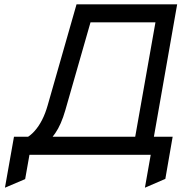

<svg xmlns="http://www.w3.org/2000/svg" viewBox="-20 -720 844 893"><path d="M594 0 703 -616H335L366 -700H804L681 0ZM109 -13 49 -65Q100 -65 140.2 -109.8Q180.5 -154.5 202 -231L336 -700H425L284 -208Q264.5 -140 237.2 -100.8Q210 -61.5 183 -42.8Q156 -24 135.5 -18.5Q115 -13 109 -13ZM3 153 45 -84H783L749 112L654 153L681 0H117L97 113Z"/></svg>

Font: Overpass
Style: Italic
Weight: 400
Italic angle: -10°
Designer: Delve Withrington, Dave Bailey, Thomas Jockin
Foundry: Delve Fonts LLC
Version: Version 4.000